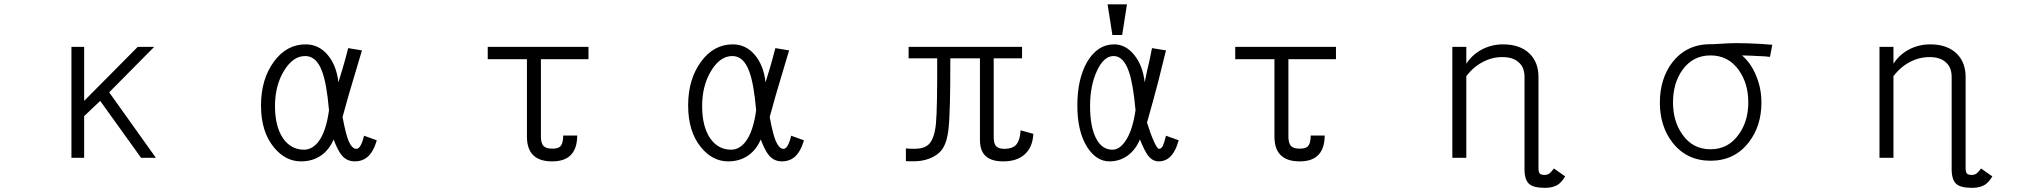

<svg xmlns="http://www.w3.org/2000/svg" viewBox="-20 -738 9540 899"><path d="M314.5 1H374V-194.3L449.2 -265.6L640.6 1H710L491.2 -305.7L702.1 -518.6H625L374 -265.6V-518.6H314.5Z M1674.8 -502 1610.4 -512.7Q1597.7 -462.9 1585.9 -422.9Q1577.1 -394.5 1564.5 -352.5Q1555.7 -431.6 1514.6 -480.5Q1472.7 -530.3 1411.1 -530.3Q1321.3 -530.3 1261.7 -448.2Q1202.1 -366.2 1202.1 -244.1Q1202.1 -121.1 1262.7 -47.9Q1316.4 17.6 1389.6 17.6Q1444.3 17.6 1484.4 -10.7Q1522.5 -38.1 1542 -85Q1562.5 -31.2 1581.1 -9.8Q1604.5 17.6 1641.6 17.6Q1674.8 17.6 1698.2 -1Q1728.5 -25.4 1744.1 -81.1L1684.6 -102.5Q1676.8 -70.3 1667 -54.7Q1659.2 -41 1648.4 -41Q1627.9 -41 1611.3 -80.1Q1597.7 -115.2 1584 -190.4Q1596.7 -238.3 1612.3 -292Q1621.1 -322.3 1638.7 -380.9ZM1409.2 -475.6Q1461.9 -475.6 1488.3 -403.3Q1509.8 -345.7 1520.5 -221.7Q1506.8 -121.1 1470.7 -74.2Q1441.4 -37.1 1403.3 -37.1Q1342.8 -37.1 1305.7 -89.8Q1267.6 -145.5 1267.6 -241.2Q1267.6 -336.9 1309.6 -406.2Q1351.6 -475.6 1409.2 -475.6Z M2682.6 -103.5H2617.2Q2617.2 -64.5 2601.6 -50.8Q2590.8 -42 2565.4 -42Q2538.1 -42 2525.4 -53.7Q2512.7 -67.4 2512.7 -97.7V-460.9H2735.4V-518.6H2263.7V-460.9H2447.3V-97.7Q2447.3 -33.2 2484.4 -4.9Q2512.7 17.6 2565.4 17.6Q2616.2 17.6 2644.5 -4.9Q2682.6 -35.2 2682.6 -103.5Z M3674.8 -502 3610.4 -512.7Q3597.7 -462.9 3585.9 -422.9Q3577.1 -394.5 3564.5 -352.5Q3555.7 -431.6 3514.6 -480.5Q3472.7 -530.3 3411.1 -530.3Q3321.3 -530.3 3261.7 -448.2Q3202.1 -366.2 3202.1 -244.1Q3202.1 -121.1 3262.7 -47.9Q3316.4 17.6 3389.6 17.6Q3444.3 17.6 3484.4 -10.7Q3522.5 -38.1 3542 -85Q3562.5 -31.2 3581.1 -9.8Q3604.5 17.6 3641.6 17.6Q3674.8 17.6 3698.2 -1Q3728.5 -25.4 3744.1 -81.1L3684.6 -102.5Q3676.8 -70.3 3667 -54.7Q3659.2 -41 3648.4 -41Q3627.9 -41 3611.3 -80.1Q3597.7 -115.2 3584 -190.4Q3596.7 -238.3 3612.3 -292Q3621.1 -322.3 3638.7 -380.9ZM3409.2 -475.6Q3461.9 -475.6 3488.3 -403.3Q3509.8 -345.7 3520.5 -221.7Q3506.8 -121.1 3470.7 -74.2Q3441.4 -37.1 3403.3 -37.1Q3342.8 -37.1 3305.7 -89.8Q3267.6 -145.5 3267.6 -241.2Q3267.6 -336.9 3309.6 -406.2Q3351.6 -475.6 3409.2 -475.6Z M4765.6 -518.6H4234.4V-464.8H4368.2Q4369.1 -230.5 4362.3 -158.2Q4355.5 -91.8 4331.1 -64.5Q4316.4 -48.8 4291 -43.9Q4265.6 -39.1 4221.7 -43V16.6H4225.6Q4268.6 18.6 4293 14.6Q4333 8.8 4366.2 -13.7Q4388.7 -30.3 4399.4 -51.8Q4413.1 -77.1 4419.9 -123Q4425.8 -168.9 4427.7 -252Q4429.7 -326.2 4429.7 -464.8H4568.4V-83Q4568.4 -32.2 4594.7 -7.8Q4621.1 17.6 4677.7 17.6Q4743.2 17.6 4779.3 -16.6Q4815.4 -49.8 4818.4 -111.3L4758.8 -127.9Q4755.9 -78.1 4735.4 -57.6Q4717.8 -41 4682.6 -41Q4653.3 -41 4641.6 -56.6Q4632.8 -69.3 4632.8 -97.7V-464.8H4765.6Z M5439.5 -502 5374 -512.7Q5368.2 -484.4 5362.3 -455.1Q5358.4 -438.5 5351.6 -409.2L5339.8 -352.5Q5331.1 -430.7 5291 -480.5Q5251 -530.3 5196.3 -530.3Q5119.1 -530.3 5070.3 -448.2Q5024.4 -368.2 5024.4 -244.1Q5024.4 -121.1 5071.3 -47.9Q5114.3 17.6 5174.8 17.6Q5223.6 17.6 5261.7 -10.7Q5297.9 -38.1 5317.4 -85Q5339.8 -30.3 5355.5 -9.8Q5376 17.6 5406.2 17.6Q5434.6 17.6 5456.1 -1Q5483.4 -25.4 5499 -81.1L5439.5 -102.5Q5430.7 -67.4 5424.8 -54.7Q5417 -41 5407.2 -41Q5398.4 -41 5382.8 -76.2Q5367.2 -110.4 5350.6 -164.1Q5380.9 -270.5 5403.3 -356.4Q5420.9 -424.8 5439.5 -502ZM5194.3 -475.6Q5240.2 -475.6 5265.6 -403.3Q5286.1 -343.8 5296.9 -221.7Q5282.2 -122.1 5247.1 -74.2Q5220.7 -37.1 5188.5 -37.1Q5139.6 -37.1 5112.3 -89.8Q5084 -144.5 5084 -241.2Q5084 -336.9 5116.2 -406.2Q5148.4 -475.6 5194.3 -475.6ZM5256.8 -717.8H5166L5188.5 -574.2H5234.4Z M6182.6 -103.5H6117.2Q6117.2 -64.5 6101.6 -50.8Q6090.8 -42 6065.4 -42Q6038.1 -42 6025.4 -53.7Q6012.7 -67.4 6012.7 -97.7V-460.9H6235.4V-518.6H5763.7V-460.9H5947.3V-97.7Q5947.3 -33.2 5984.4 -4.9Q6012.7 17.6 6065.4 17.6Q6116.2 17.6 6144.5 -4.9Q6182.6 -35.2 6182.6 -103.5Z M6780.3 -518.6V1H6845.7V-381.8Q6879.9 -425.8 6923.8 -448.2Q6966.8 -470.7 7014.6 -470.7Q7064.5 -470.7 7090.8 -446.3Q7118.2 -422.9 7118.2 -377.9V-11.7V9.8V53.7Q7118.2 103.5 7139.6 123Q7160.2 141.6 7214.8 141.6Q7253.9 141.6 7278.3 124Q7294.9 111.3 7308.6 87.9L7255.9 50.8Q7245.1 65.4 7237.3 72.3Q7226.6 81.1 7212.9 81.1Q7194.3 81.1 7188.5 73.2Q7183.6 66.4 7183.6 48.8V-2.9V-257.8V-377.9Q7183.6 -444.3 7143.6 -485.4Q7098.6 -530.3 7017.6 -530.3Q6961.9 -530.3 6914.1 -503.9Q6871.1 -479.5 6845.7 -439.5V-518.6Z M7989.3 -531.2Q7877 -531.2 7810.5 -446.3Q7752 -369.1 7752 -257.8Q7752 -147.5 7810.5 -71.3Q7877 14.6 7989.3 14.6Q8101.6 14.6 8168 -71.3Q8227.5 -147.5 8227.5 -257.8Q8227.5 -323.2 8204.1 -379.9Q8180.7 -440.4 8136.7 -478.5Q8182.6 -477.5 8211.9 -475.6Q8245.1 -474.6 8267.6 -471.7L8278.3 -528.3Q8227.5 -533.2 8162.1 -535.2Q8101.6 -537.1 8073.2 -535.2L8002 -531.2ZM7989.3 -478.5Q8072.3 -478.5 8121.1 -410.2Q8166 -347.7 8166 -258.8Q8166 -169.9 8121.1 -108.4Q8072.3 -39.1 7989.3 -39.1Q7905.3 -39.1 7857.4 -108.4Q7813.5 -169.9 7813.5 -258.8Q7813.5 -348.6 7857.4 -410.2Q7906.2 -478.5 7989.3 -478.5Z M8780.3 -518.6V1H8845.7V-381.8Q8879.9 -425.8 8923.8 -448.2Q8966.8 -470.7 9014.6 -470.7Q9064.5 -470.7 9090.8 -446.3Q9118.2 -422.9 9118.2 -377.9V-11.7V9.8V53.7Q9118.2 103.5 9139.6 123Q9160.2 141.6 9214.8 141.6Q9253.9 141.6 9278.3 124Q9294.9 111.3 9308.6 87.9L9255.9 50.8Q9245.1 65.4 9237.3 72.3Q9226.6 81.1 9212.9 81.1Q9194.3 81.1 9188.5 73.2Q9183.6 66.4 9183.6 48.8V-2.9V-257.8V-377.9Q9183.6 -444.3 9143.6 -485.4Q9098.6 -530.3 9017.6 -530.3Q8961.9 -530.3 8914.1 -503.9Q8871.1 -479.5 8845.7 -439.5V-518.6Z"/></svg>

Font: DotumChe
Style: Regular
Weight: 400
Monospace: yes
Version: Version 2.21